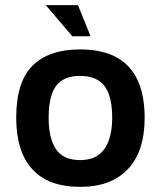

<svg xmlns="http://www.w3.org/2000/svg" viewBox="-20 -711 624 746"><path d="M292 15Q167 15 105 -54Q43 -123 43 -253Q43 -393 106.5 -456Q170 -519 291 -519Q375 -519 430.5 -489.5Q486 -460 514 -401Q542 -342 542 -253Q542 -123 477 -54Q412 15 292 15ZM291 -89Q335 -89 362.5 -109Q390 -129 403 -166Q416 -203 416 -253Q416 -310 402.5 -346Q389 -382 361.5 -399Q334 -416 291 -416Q247 -416 220 -398Q193 -380 181 -344Q169 -308 169 -253Q169 -174 197.5 -131.5Q226 -89 291 -89ZM261 -570 158 -691H283L332 -570Z"/></svg>

Font: Maven Pro SemiBold
Style: Regular
Weight: 600
Designer: Joe Prince
Foundry: Joe Prince
Version: Version 2.103